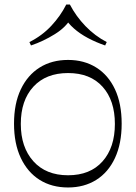

<svg xmlns="http://www.w3.org/2000/svg" viewBox="-20 -821 600 849"><path d="M281 8Q209 8 155.5 -25.5Q102 -59 72 -122.5Q42 -186 42 -274Q42 -363 72 -426Q102 -489 155.5 -522.5Q209 -556 281 -556Q352 -556 405.5 -522.5Q459 -489 488.5 -426Q518 -363 518 -274Q518 -186 488.5 -122.5Q459 -59 405.5 -25.5Q352 8 281 8ZM281 -46Q379 -46 433.5 -107.5Q488 -169 488 -273Q488 -377 433.5 -437.5Q379 -498 281 -498Q183 -498 127.5 -437.5Q72 -377 72 -273Q72 -170 127.5 -108Q183 -46 281 -46ZM117 -620 110 -635Q166 -663 207 -707Q248 -751 273 -801H289Q316 -749 358 -705.5Q400 -662 452 -635L445 -620Q404 -634 368.5 -653Q333 -672 306.5 -695.5Q280 -719 266 -744H296Q274 -702 222.5 -670Q171 -638 117 -620Z"/></svg>

Font: Savate ExtraLight
Style: Regular
Weight: 200
Designer: Max Esnée
Foundry: Plomb Type
Version: Version 2.000